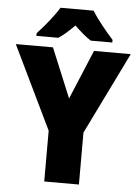

<svg xmlns="http://www.w3.org/2000/svg" viewBox="-61 -974 735 1020"><g transform="rotate(5 306.5 -463.5)"><path d="M307 -451 417 -714H613L399 -277V0H214V-271L0 -714H198ZM396 -927Q417 -893 449.5 -852.5Q482 -812 510 -781V-767H395Q373 -781 352 -799Q331 -817 307 -840Q283 -816 263 -798.5Q243 -781 222 -767H105V-781Q122 -799 144 -825Q166 -851 186.5 -878.5Q207 -906 220 -927Z"/></g></svg>

Font: Noto Sans Gurmukhi SemiCondensed Black
Style: Regular
Weight: 900
Width: 4
Designer: Jelle Bosma - Monotype Design Team
Foundry: Monotype Imaging Inc.
Version: Version 2.004; ttfautohint (v1.8.4.7-5d5b)